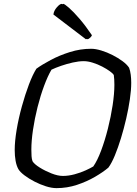

<svg xmlns="http://www.w3.org/2000/svg" viewBox="-20 -972 708 992"><path d="M272 0Q247 0 217 -9.5Q187 -19 158 -34Q129 -49 106.5 -66Q84 -83 75 -98Q65 -116 60.5 -141.5Q56 -167 56 -197Q56 -242 66 -301.5Q76 -361 93 -422.5Q110 -484 129.5 -535.5Q149 -587 168 -617Q197 -638 242 -662Q287 -686 341 -703Q395 -720 451 -720Q474 -720 503.5 -711Q533 -702 561.5 -687.5Q590 -673 613 -656Q636 -639 647 -622Q653 -606 655.5 -585.5Q658 -565 658 -544Q658 -507 651 -459Q644 -411 632 -359Q620 -307 605 -258Q590 -209 573.5 -169Q557 -129 540 -106Q513 -83 471 -58.5Q429 -34 378 -17Q327 0 272 0ZM305 -63Q334 -63 365.5 -71.5Q397 -80 423 -92Q449 -104 462 -112Q483 -142 502.5 -194Q522 -246 537.5 -307.5Q553 -369 562 -428.5Q571 -488 571 -534Q571 -563 568 -584Q564 -592 547.5 -604Q531 -616 508 -628Q485 -640 459.5 -648Q434 -656 413 -656Q387 -656 356 -649Q325 -642 296 -632Q267 -622 246 -612Q227 -580 208 -529Q189 -478 174 -418.5Q159 -359 150.5 -301.5Q142 -244 142 -199Q142 -180 143 -165Q144 -150 148 -139Q157 -124 185 -106.5Q213 -89 246 -76Q279 -63 305 -63ZM424 -769 256 -897Q258 -916 273.5 -934Q289 -952 299 -952Q300 -952 303 -950Q305 -952 307 -952Q313 -952 336 -932Q359 -912 390.5 -875.5Q422 -839 455 -790Q453 -784 446 -777.5Q439 -771 433 -769L429 -771Q427 -770 424 -769Z"/></svg>

Font: Texturina Light
Style: Italic
Weight: 300
Italic angle: -11°
Designer: Guillermo Torres Carreño
Foundry: Omnibus-Type
Version: Version 1.002; ttfautohint (v1.8.3)